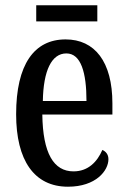

<svg xmlns="http://www.w3.org/2000/svg" viewBox="-20 -696 481 726"><path d="M117 -615H348V-676H117ZM237 10C343 10 390 -51 390 -94C390 -113 379 -124 367 -129C348 -85 314 -48 258 -48C183 -48 142 -116 140 -263H405V-305C405 -463 338 -547 228 -547C109 -547 41 -452 41 -264C41 -90 109 10 237 10ZM307 -314H142C144 -429 175 -494 231 -494C286 -494 307 -422 307 -314Z"/></svg>

Font: Noto Serif Bengali ExtraCondensed Medium
Style: Regular
Weight: 500
Width: 2
Designer: Juan Bruce, Universal Thirst, Indian Type Foundry and the Monotype Design Team.
Foundry: Monotype Imaging Inc.
Version: Version 2.003